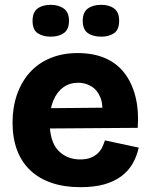

<svg xmlns="http://www.w3.org/2000/svg" viewBox="-20 -762 627 796"><path d="M313 14Q247 14 195 -3.5Q143 -21 106.5 -55Q70 -89 51 -139Q32 -189 32 -254Q32 -317 50.5 -370Q69 -423 103.5 -461.5Q138 -500 188.5 -521Q239 -542 302 -542Q366 -542 414.5 -521.5Q463 -501 494.5 -461Q526 -421 541 -363.5Q556 -306 551 -232L138 -229V-313L459 -316L402 -277Q409 -327 396 -358.5Q383 -390 358 -404.5Q333 -419 304 -419Q269 -419 242.5 -400Q216 -381 201 -345Q186 -309 186 -257Q186 -175 221.5 -138Q257 -101 312 -101Q339 -101 357 -108.5Q375 -116 386.5 -127.5Q398 -139 404.5 -153Q411 -167 415 -180L555 -150Q547 -113 529.5 -83Q512 -53 482.5 -31Q453 -9 411.5 2.5Q370 14 313 14ZM400 -610Q365 -610 344 -625Q323 -640 323 -676Q323 -711 344 -726.5Q365 -742 400 -742Q433 -742 453.5 -726.5Q474 -711 474 -676Q474 -639 453 -624.5Q432 -610 400 -610ZM190 -610Q157 -610 136 -624.5Q115 -639 115 -676Q115 -711 135.5 -726.5Q156 -742 190 -742Q223 -742 244.5 -726.5Q266 -711 266 -676Q266 -640 245 -625Q224 -610 190 -610Z"/></svg>

Font: Bricolage Grotesque 96pt ExtraBold ExtraBold
Style: Regular
Weight: 800
Version: Version 1.001;gftools[0.9.33.dev8+g029e19f]